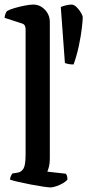

<svg xmlns="http://www.w3.org/2000/svg" viewBox="-21 -820 382 840"><path d="M200 0Q192 0 168 -3.5Q144 -7 115 -12.5Q86 -18 60 -24Q34 -30 23 -34Q23 -42 26.5 -49.5Q30 -57 33 -61L58 -65Q73 -68 82 -83Q91 -98 91 -146V-692Q91 -700 88 -707Q85 -714 76 -717L-1 -742Q0 -753 3.5 -761Q7 -769 10 -772Q20 -778 42 -784.5Q64 -791 87 -795.5Q110 -800 124 -800Q154 -800 175.5 -777.5Q197 -755 197 -723V-126Q197 -105 193 -90Q189 -75 186 -69L267 -60Q270 -57 272 -50.5Q274 -44 274 -35Q269 -27 255.5 -19Q242 -11 226 -5.5Q210 0 200 0ZM301 -538Q287 -538 278 -540Q269 -542 263 -544L245 -789Q252 -793 267 -796.5Q282 -800 292 -800Q303 -800 314.5 -788.5Q326 -777 333.5 -764Q341 -751 341 -744Q341 -731 337 -696.5Q333 -662 324 -619.5Q315 -577 301 -538Z"/></svg>

Font: Texturina 72pt SemiBold
Style: Regular
Weight: 600
Designer: Guillermo Torres Carreño
Foundry: Omnibus-Type
Version: Version 1.002; ttfautohint (v1.8.3)